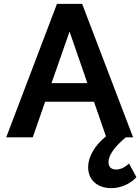

<svg xmlns="http://www.w3.org/2000/svg" viewBox="-20 -709 724 991"><path d="M684 205Q665 228 629.5 245Q594 262 556 262Q501 262 468 233Q435 204 435 153Q435 114 459 72Q483 30 527 -5L465 -184H213L149 0H12L274 -689H404L667 0H629Q540 75 540 128Q540 147 550.5 156.5Q561 166 580 166Q612 166 646 135ZM431 -280 339 -546 246 -280Z"/></svg>

Font: MartelSansBold
Style: Bold
Weight: 700
Designer: Dan Reynolds and Mathieu Réguer
Foundry: Dan Reynolds and Mathieu Réguer
Version: Version 1.002; ttfautohint (v1.1) -l 5 -r 5 -G 72 -x 0 -D la